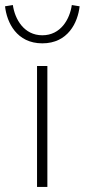

<svg xmlns="http://www.w3.org/2000/svg" viewBox="-54 -742 336 762"><path d="M93 0H134V-480H93ZM114 -570C216 -570 255 -653 262 -717L231 -722C223 -666 187 -602 114 -602C41 -602 5 -666 -3 -722L-34 -717C-27 -653 12 -570 114 -570Z"/></svg>

Font: Source Sans Pro Light
Style: Regular
Weight: 300
Designer: Paul D. Hunt
Foundry: Adobe Systems Incorporated
Version: Version 3.006;hotconv 1.0.111;makeotfexe 2.5.65597